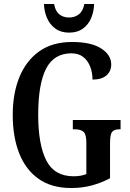

<svg xmlns="http://www.w3.org/2000/svg" viewBox="-20 -935 652 965"><path d="M338 10Q239 10 174 -36Q109 -82 76.5 -164.5Q44 -247 44 -358Q44 -466 78 -548.5Q112 -631 178 -677.5Q244 -724 342 -724Q438 -724 488.5 -691.5Q539 -659 539 -611Q539 -577 515 -556Q491 -535 445 -535Q445 -569 433.5 -599.5Q422 -630 398.5 -648.5Q375 -667 339 -667Q251 -667 211.5 -589.5Q172 -512 172 -358Q172 -209 212.5 -129Q253 -49 350 -49Q366 -49 382.5 -51.5Q399 -54 414 -60V-217Q414 -260 400 -272.5Q386 -285 357 -285H346V-332H586V-285H578Q554 -285 543.5 -272Q533 -259 533 -213V-39Q487 -15 439.5 -2.5Q392 10 338 10ZM327 -771Q286 -771 258 -791.5Q230 -812 216 -845Q202 -878 201 -915H252Q258 -879 278 -863Q298 -847 327 -847Q356 -847 376.5 -863Q397 -879 404 -915H453Q452 -878 438.5 -845Q425 -812 397 -791.5Q369 -771 327 -771Z"/></svg>

Font: Noto Serif Georgian ExtraCondensed SemiBold
Style: Regular
Weight: 600
Width: 2
Designer: Monotype Design Team, Akaki Razmadze
Foundry: Google LLC
Version: Version 2.003; ttfautohint (v1.8.4.7-5d5b)